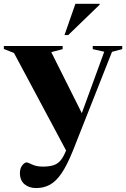

<svg xmlns="http://www.w3.org/2000/svg" viewBox="-35 -752 658 1002"><path d="M153.5 229.5Q117 229.5 93 209.5Q69 189.5 69 151.5Q69 126 81.2 110.8Q93.5 95.5 104.5 95.5Q110 95.5 132.5 106.5Q155 117.5 189.5 117.5Q232.5 117.5 257 105Q281.5 92.5 299 57.5L310 33.5L38 -475.5L-15 -496.5V-512H292V-495.5L232.5 -480L392 -161.5L509 -482L449 -495.5V-512H603V-495.5L549.5 -481.5L345.5 34.5Q315.5 109 286.8 151.5Q258 194 225.8 211.8Q193.5 229.5 153.5 229.5ZM301.5 -569 358.5 -732H485V-727.5L321 -569Z"/></svg>

Font: Newsreader Display
Style: Bold
Weight: 700
Designer: Hugues Gentile
Foundry: Production Type
Version: Version 1.001